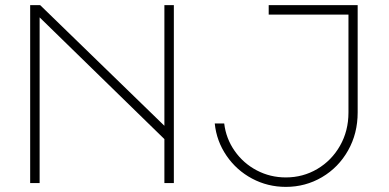

<svg xmlns="http://www.w3.org/2000/svg" viewBox="-20 -716 1520 751"><path d="M98 0V-696H137L623 -224V-696H660V0H623V-172L135 -648V0ZM1379 -276Q1379 -194 1341.5 -127.5Q1304 -61 1239.5 -23Q1175 15 1098 15Q1027 15 966 -17.5Q905 -50 866 -107Q827 -164 820 -233H857Q864 -174 898 -125.5Q932 -77 984.5 -49.5Q1037 -22 1098 -22Q1165 -22 1221 -55Q1277 -88 1310 -146Q1343 -204 1343 -276V-659H1031V-696H1379Z"/></svg>

Font: M Major Mono Display
Style: Regular
Weight: 400
Designer: Emre Parlak
Foundry: Emre Parlak
Version: Version 2.000; ttfautohint (v1.8) -l 8 -r 50 -G 200 -x 14 -D